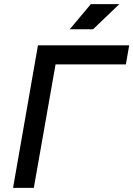

<svg xmlns="http://www.w3.org/2000/svg" viewBox="-20 -914 648 934"><path d="M43.5 0 164.6 -693.4H266.6L144.5 0ZM148.4 -600.6 164.6 -693.4H608.4L592.3 -600.6ZM319.3 -771.5 421.9 -894H560.5L432.6 -771.5Z"/></svg>

Font: Cascadia Code
Style: Italic
Weight: 400
Italic angle: -10°
Designer: Aaron Bell
Foundry: Saja Typeworks
Version: Version 2407.024